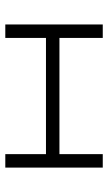

<svg xmlns="http://www.w3.org/2000/svg" viewBox="135 -535 400 710"><g transform="rotate(-90 335.0 -180.0)"><path d="M549.8 -360.4Q566.4 -360.4 599.6 -360.4Q599.6 -240.2 599.6 0Q583 0 549.8 0Q549.8 -53.7 549.8 -160.2Q407.2 -160.2 120.1 -160.2Q120.1 -106.4 120.1 0Q103.5 0 70.3 0Q70.3 -120.1 70.3 -360.4Q86.9 -360.4 120.1 -360.4Q120.1 -309.6 120.1 -210Q263.7 -210 549.8 -210Q549.8 -247.1 549.8 -285.2Q549.8 -322.3 549.8 -360.4Z"/></g></svg>

Font: Tsing
Style: Bold
Weight: 400
Designer: iepn
Foundry: Jiangxue academy
Version: Version 1.0